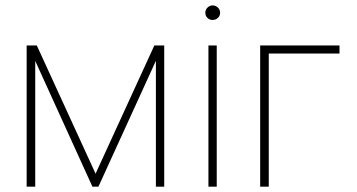

<svg xmlns="http://www.w3.org/2000/svg" viewBox="-20 -701 1340 721"><path d="M559.6 -530.3H596.7V0H565.4V-472.7L349.6 0H327.1L112.3 -472.2V0H80.1V-530.3H118.2L338.9 -48.8Z M762.7 -530.3H793.9V0H762.7ZM751 -653.3Q751 -664.6 759.3 -672.6Q767.6 -680.7 778.3 -680.7Q790 -680.7 798.3 -672.6Q806.6 -664.6 806.6 -653.3Q806.6 -641.6 798.3 -633.8Q790 -626 778.3 -626Q767.1 -626 759 -633.8Q751 -641.6 751 -653.3Z M1254.9 -500H989.3V0H957V-530.3H1254.9Z"/></svg>

Font: Pretendard Std Thin
Style: Regular
Weight: 100
Designer: Base glyphs from Inter by Rasmus Andersson; Hangeul glyphs from Noto Sans CJK(Source Han Sans) by Jang Soo-young and Kan
Foundry: Kil Hyung-jin
Version: Version 1.309